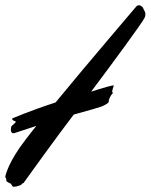

<svg xmlns="http://www.w3.org/2000/svg" viewBox="-90 -696 572 729"><path d="M458 -656C452 -665 456 -665 449 -671C446 -674 442 -676 438 -676C434 -676 431 -675 428 -672C422 -664 253 -468 121 -307C22 -275 -44 -246 -44 -246C-45 -237 -29 -236 -30 -234C-31 -229 -43 -221 -47 -216C-49 -207 -52 -189 -37 -190L48 -218C33 -199 19 -182 8 -167C-58 -82 -68 -33 -70 -26C-70 -21 -66 -19 -66 -14V-11C-66 -6 -58 -3 -52 0C-44 2 -47 13 -37 13C-27 13 -6 7 -5 0H-4C-1 0 1 -2 5 -9C10 -16 127 -179 190 -261C249 -277 289 -289 297 -292C319 -302 321 -306 323 -309V-314C328 -334 338 -341 338 -342C339 -343 339 -343 338 -345C335 -345 336 -351 337 -355L342 -371C344 -375 296 -361 256 -348C338 -457 448 -607 457 -625C460 -629 462 -636 462 -643C462 -648 460 -652 458 -656Z"/></svg>

Font: Oregano
Style: Italic
Weight: 400
Italic angle: -12°
Designer: Astigmatic (AOETI)
Foundry: Astigmatic (AOETI)
Version: Version 1.000